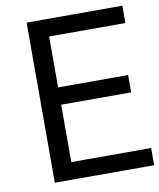

<svg xmlns="http://www.w3.org/2000/svg" viewBox="-81 -777 700 843"><g transform="rotate(-10 269.0 -356.0)"><path d="M95.2 0.5V-713.4H522V-636.2H182.1V-409.2H494.1V-332H182.1V-76.2H538.1V0.5Z"/></g></svg>

Font: Meera Inimai
Style: Regular
Weight: 400
Version: 2.0.0+20160526